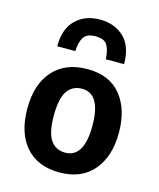

<svg xmlns="http://www.w3.org/2000/svg" viewBox="-115 -840 773 932"><g transform="rotate(15 272.0 -374.0)"><path d="M272 10Q162 10 102 -59Q42 -128 42 -250Q42 -373 104 -441.5Q166 -510 276 -510Q386.5 -510 444.2 -439.2Q502 -368.5 502 -250Q502 -131.5 442.2 -60.8Q382.5 10 272 10ZM274 -90Q369 -90 369 -250Q369 -411 274 -411Q227 -411 201 -373.8Q175 -336.5 175 -250Q175 -164 201 -127Q227 -90 274 -90ZM104 -579Q104 -667.5 151 -712.8Q198 -758 272 -758Q345.5 -758 392.8 -713.5Q440 -669 440 -579H348Q346.5 -620.5 332.2 -647.2Q318 -674 272 -674Q228 -674 212.2 -648.8Q196.5 -623.5 195 -579Z"/></g></svg>

Font: Alatsi
Style: Regular
Weight: 400
Designer: Spyros Zevelakis, Eben Sorkin
Foundry: www.sorkintype.com
Version: Version 1.008; ttfautohint (v1.8.4.7-5d5b)